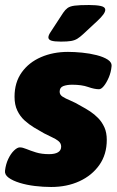

<svg xmlns="http://www.w3.org/2000/svg" viewBox="-35 -738 468 766"><path d="M169 8Q137 8 104 4Q71 0 43.5 -8.5Q16 -17 -0.5 -29Q-17 -41 -15 -57Q-12 -83 -2 -104Q8 -125 21 -137.5Q34 -150 44 -150Q55 -150 70.5 -143.5Q86 -137 108.5 -130Q131 -123 161 -123Q184 -123 196.5 -130.5Q209 -138 209 -153Q209 -166 199 -174.5Q189 -183 173.5 -190Q158 -197 141 -206Q121 -217 100.5 -229.5Q80 -242 62.5 -258Q45 -274 34 -297Q23 -320 23 -352Q23 -409 51.5 -449Q80 -489 128.5 -510Q177 -531 236 -531Q262 -531 292.5 -528Q323 -525 350.5 -518Q378 -511 395 -500Q412 -489 410 -473Q408 -450 399 -429Q390 -408 379.5 -395Q369 -382 360 -382Q342 -382 316.5 -391Q291 -400 253 -400Q232 -400 217.5 -394.5Q203 -389 203 -372Q203 -360 214.5 -352.5Q226 -345 245.5 -337Q265 -329 290 -314Q307 -305 324.5 -293.5Q342 -282 357 -266.5Q372 -251 381.5 -230Q391 -209 391 -180Q391 -122 361.5 -80Q332 -38 282 -15Q232 8 169 8ZM208 -572Q181 -572 169.5 -576Q158 -580 158 -589Q158 -593 160.5 -599Q163 -605 170 -615L217 -687Q225 -699 234.5 -706Q244 -713 263 -715.5Q282 -718 320 -718Q350 -718 367.5 -714Q385 -710 385 -699Q385 -691 377 -680Q369 -669 354 -655L297 -602Q284 -590 273.5 -583.5Q263 -577 248.5 -574.5Q234 -572 208 -572Z"/></svg>

Font: Asap Black
Style: Italic
Weight: 900
Italic angle: -6°
Designer: Pablo Cosgaya
Foundry: Omnibus-Type
Version: Version 3.001